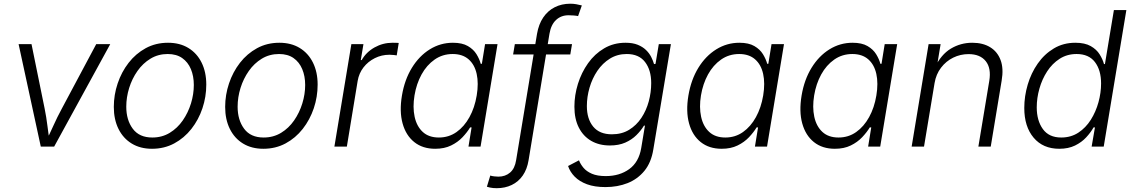

<svg xmlns="http://www.w3.org/2000/svg" viewBox="-20 -781 6030 1023"><path d="M197.3 0 79.1 -545.9H147.9L217.8 -202.6Q227.1 -156.7 232.7 -110.8Q238.3 -64.9 245.6 -21.5H221.7Q243.7 -64.9 264.2 -110.8Q284.7 -156.7 309.6 -202.6L492.7 -545.9H567.4L268.6 0Z M790 11.7Q727.5 11.7 681.9 -16.1Q636.2 -43.9 611.3 -94.2Q586.4 -144.5 586.4 -211.4Q586.4 -275.4 606.9 -336.4Q627.4 -397.5 665.3 -446.3Q703.1 -495.1 756.3 -524.2Q809.6 -553.2 875 -553.2Q938 -553.2 983.6 -525.4Q1029.3 -497.6 1054.2 -447.3Q1079.1 -397 1079.1 -330.1Q1079.1 -265.1 1058.6 -204.1Q1038.1 -143.1 999.8 -94.2Q961.4 -45.4 908.2 -16.8Q855 11.7 790 11.7ZM791.5 -48.3Q843.3 -48.3 884.3 -73.2Q925.3 -98.1 953.9 -139.4Q982.4 -180.7 997.6 -230Q1012.7 -279.3 1012.7 -328.1Q1012.7 -375.5 997.1 -412.8Q981.4 -450.2 950.7 -471.7Q919.9 -493.2 873.5 -493.2Q822.8 -493.2 782 -468.5Q741.2 -443.8 712.4 -402.8Q683.6 -361.8 668.2 -312.3Q652.8 -262.7 652.8 -212.4Q652.8 -141.6 687.5 -95Q722.2 -48.3 791.5 -48.3Z M1383.3 11.7Q1320.8 11.7 1275.1 -16.1Q1229.5 -43.9 1204.6 -94.2Q1179.7 -144.5 1179.7 -211.4Q1179.7 -275.4 1200.2 -336.4Q1220.7 -397.5 1258.5 -446.3Q1296.4 -495.1 1349.6 -524.2Q1402.8 -553.2 1468.3 -553.2Q1531.2 -553.2 1576.9 -525.4Q1622.6 -497.6 1647.5 -447.3Q1672.4 -397 1672.4 -330.1Q1672.4 -265.1 1651.9 -204.1Q1631.3 -143.1 1593 -94.2Q1554.7 -45.4 1501.5 -16.8Q1448.2 11.7 1383.3 11.7ZM1384.8 -48.3Q1436.5 -48.3 1477.5 -73.2Q1518.6 -98.1 1547.1 -139.4Q1575.7 -180.7 1590.8 -230Q1606 -279.3 1606 -328.1Q1606 -375.5 1590.3 -412.8Q1574.7 -450.2 1543.9 -471.7Q1513.2 -493.2 1466.8 -493.2Q1416 -493.2 1375.2 -468.5Q1334.5 -443.8 1305.7 -402.8Q1276.9 -361.8 1261.5 -312.3Q1246.1 -262.7 1246.1 -212.4Q1246.1 -141.6 1280.8 -95Q1315.4 -48.3 1384.8 -48.3Z M1761.7 0 1852.1 -545.9H1916.5L1902.3 -460.9H1907.2Q1930.7 -502.9 1975.3 -528.1Q2020 -553.2 2071.3 -553.2Q2079.1 -553.2 2088.4 -553Q2097.7 -552.7 2104.5 -552.2L2093.8 -485.8Q2088.9 -486.8 2078.1 -488Q2067.4 -489.3 2055.2 -489.3Q2013.2 -489.3 1977.1 -471.2Q1940.9 -453.1 1916.7 -421.9Q1892.6 -390.6 1885.7 -350.1L1828.1 0Z M2298.8 11.7Q2231.9 11.7 2187.3 -23.9Q2142.6 -59.6 2125 -123.5Q2107.4 -187.5 2121.6 -272Q2135.7 -356.4 2174.6 -419.7Q2213.4 -482.9 2270 -518.1Q2326.7 -553.2 2393.1 -553.2Q2442.9 -553.2 2472.9 -535.6Q2502.9 -518.1 2518.8 -492.2Q2534.7 -466.3 2541.5 -440.9H2547.4L2564.5 -545.9H2630.9L2540.5 0H2476.1L2492.7 -102.1H2484.9Q2469.2 -76.2 2444.3 -49.8Q2419.4 -23.4 2383.5 -5.9Q2347.7 11.7 2298.8 11.7ZM2318.4 -48.3Q2371.1 -48.3 2412.4 -77.4Q2453.6 -106.4 2481.4 -157Q2509.3 -207.5 2520 -272.5Q2530.8 -337.4 2519.8 -387.2Q2508.8 -437 2476.6 -465.1Q2444.3 -493.2 2392.1 -493.2Q2337.9 -493.2 2295.7 -463.6Q2253.4 -434.1 2226.1 -384.3Q2198.7 -334.5 2188.5 -272.5Q2178.2 -210 2189.2 -158.9Q2200.2 -107.9 2232.4 -78.1Q2264.6 -48.3 2318.4 -48.3Z M3027.8 -545.9 3018.6 -490.7H2713.9L2723.1 -545.9ZM2627 221.7Q2617.2 221.7 2607.9 220.9Q2598.6 220.2 2590.6 218.3Q2582.5 216.3 2574.2 213.9L2592.3 154.3Q2599.6 157.2 2613.5 158.7Q2627.4 160.2 2635.3 160.2Q2672.4 160.2 2697.8 138.4Q2723.1 116.7 2730 72.3L2841.3 -600.6Q2850.1 -651.9 2874.3 -687.7Q2898.4 -723.6 2935.5 -742.4Q2972.7 -761.2 3018.6 -761.2Q3035.6 -761.2 3050.5 -758.5Q3065.4 -755.9 3080.1 -752L3060.1 -695.3Q3051.8 -697.3 3037.4 -698.5Q3022.9 -699.7 3009.3 -699.7Q2969.7 -699.7 2942.9 -674.8Q2916 -649.9 2907.7 -601.6L2796.4 72.3Q2788.6 120.6 2765.4 154.1Q2742.2 187.5 2706.5 204.6Q2670.9 221.7 2627 221.7Z M3206.1 215.8Q3148.4 215.8 3107.9 200.9Q3067.4 186 3042.2 160.4Q3017.1 134.8 3006.8 103.5L3064.9 73.2Q3072.8 93.8 3088.9 113Q3105 132.3 3133.8 144.8Q3162.6 157.2 3207.5 157.2Q3281.2 157.2 3332.5 120.1Q3383.8 83 3396.5 7.8L3416.5 -112.3L3410.6 -110.8Q3395 -85 3370.6 -60.8Q3346.2 -36.6 3311.5 -21.2Q3276.9 -5.9 3229.5 -5.9Q3172.4 -5.9 3129.9 -30.5Q3087.4 -55.2 3064 -101.3Q3040.5 -147.5 3040.5 -212.4Q3040.5 -273.9 3059.3 -334.2Q3078.1 -394.5 3113.3 -444.1Q3148.4 -493.7 3199 -523.4Q3249.5 -553.2 3313 -553.2Q3351.1 -553.2 3377.7 -542.5Q3404.3 -531.7 3421.9 -514.6Q3439.5 -497.6 3449.5 -477.8Q3459.5 -458 3464.8 -439.5L3472.7 -440.9L3490.2 -545.9H3554.7L3460.9 15.6Q3449.7 85 3413.6 129.2Q3377.4 173.3 3324 194.6Q3270.5 215.8 3206.1 215.8ZM3240.2 -65.4Q3293 -65.4 3332 -89.4Q3371.1 -113.3 3397.5 -153.1Q3423.8 -192.9 3436.8 -241.2Q3449.7 -289.6 3449.7 -338.4Q3449.7 -407.7 3417 -450.4Q3384.3 -493.2 3319.3 -493.2Q3269.5 -493.2 3230 -468.8Q3190.4 -444.3 3162.8 -403.6Q3135.3 -362.8 3121.1 -313.7Q3106.9 -264.6 3106.9 -215.8Q3106.9 -147.5 3140.6 -106.4Q3174.3 -65.4 3240.2 -65.4Z M3825.2 11.7Q3758.3 11.7 3713.6 -23.9Q3668.9 -59.6 3651.4 -123.5Q3633.8 -187.5 3647.9 -272Q3662.1 -356.4 3700.9 -419.7Q3739.7 -482.9 3796.4 -518.1Q3853 -553.2 3919.4 -553.2Q3969.2 -553.2 3999.3 -535.6Q4029.3 -518.1 4045.2 -492.2Q4061 -466.3 4067.9 -440.9H4073.7L4090.8 -545.9H4157.2L4066.9 0H4002.4L4019 -102.1H4011.2Q3995.6 -76.2 3970.7 -49.8Q3945.8 -23.4 3909.9 -5.9Q3874 11.7 3825.2 11.7ZM3844.7 -48.3Q3897.5 -48.3 3938.7 -77.4Q3980 -106.4 4007.8 -157Q4035.6 -207.5 4046.4 -272.5Q4057.1 -337.4 4046.1 -387.2Q4035.2 -437 4002.9 -465.1Q3970.7 -493.2 3918.5 -493.2Q3864.3 -493.2 3822 -463.6Q3779.8 -434.1 3752.4 -384.3Q3725.1 -334.5 3714.8 -272.5Q3704.6 -210 3715.6 -158.9Q3726.6 -107.9 3758.8 -78.1Q3791 -48.3 3844.7 -48.3Z M4428.2 11.7Q4361.3 11.7 4316.7 -23.9Q4272 -59.6 4254.4 -123.5Q4236.8 -187.5 4251 -272Q4265.1 -356.4 4304 -419.7Q4342.8 -482.9 4399.4 -518.1Q4456.1 -553.2 4522.5 -553.2Q4572.3 -553.2 4602.3 -535.6Q4632.3 -518.1 4648.2 -492.2Q4664.1 -466.3 4670.9 -440.9H4676.8L4693.8 -545.9H4760.3L4669.9 0H4605.5L4622.1 -102.1H4614.3Q4598.6 -76.2 4573.7 -49.8Q4548.8 -23.4 4512.9 -5.9Q4477.1 11.7 4428.2 11.7ZM4447.8 -48.3Q4500.5 -48.3 4541.7 -77.4Q4583 -106.4 4610.8 -157Q4638.7 -207.5 4649.4 -272.5Q4660.2 -337.4 4649.2 -387.2Q4638.2 -437 4606 -465.1Q4573.7 -493.2 4521.5 -493.2Q4467.3 -493.2 4425 -463.6Q4382.8 -434.1 4355.5 -384.3Q4328.1 -334.5 4317.9 -272.5Q4307.6 -210 4318.6 -158.9Q4329.6 -107.9 4361.8 -78.1Q4394 -48.3 4447.8 -48.3Z M4959.5 -338.4 4903.3 0H4837.4L4927.7 -545.9H4991.7L4970.7 -418.5L4960.4 -420.4Q4994.1 -490.7 5046.4 -522Q5098.6 -553.2 5160.2 -553.2Q5216.8 -553.2 5255.6 -529.5Q5294.4 -505.9 5311.3 -460.9Q5328.1 -416 5316.9 -351.1L5258.8 0H5192.9L5251 -350.1Q5262.2 -417.5 5232.2 -455.1Q5202.1 -492.7 5140.6 -492.7Q5097.2 -492.7 5058.8 -473.9Q5020.5 -455.1 4993.9 -420.2Q4967.3 -385.3 4959.5 -338.4Z M5624 11.7Q5537.1 11.7 5487.3 -47.4Q5437.5 -106.4 5437.5 -205.6Q5437.5 -268.6 5455.8 -330.3Q5474.1 -392.1 5509.3 -442.4Q5544.4 -492.7 5595 -522.9Q5645.5 -553.2 5709.5 -553.2Q5760.3 -553.2 5791.5 -535.4Q5822.8 -517.6 5839.1 -491.2Q5855.5 -464.8 5862.3 -439.5H5867.2L5915 -727.5H5981.4L5860.8 0H5796.4L5814 -102.1H5806.6Q5791.5 -75.2 5767.3 -49.1Q5743.2 -22.9 5707.8 -5.6Q5672.4 11.7 5624 11.7ZM5634.3 -48.3Q5686 -48.3 5725.6 -74.2Q5765.1 -100.1 5792 -142.8Q5818.8 -185.5 5832.8 -236.3Q5846.7 -287.1 5846.7 -336.4Q5846.7 -407.2 5814 -450.2Q5781.2 -493.2 5716.3 -493.2Q5665.5 -493.2 5626 -467.8Q5586.4 -442.4 5559.3 -400.6Q5532.2 -358.9 5518.1 -308.8Q5503.9 -258.8 5503.9 -209Q5503.9 -138.7 5536.4 -93.5Q5568.8 -48.3 5634.3 -48.3Z"/></svg>

Font: Inter Light
Style: Italic
Weight: 300
Italic angle: -9.3988°
Designer: Rasmus Andersson
Foundry: rsms
Version: Version 4.001;git-66647c0bb